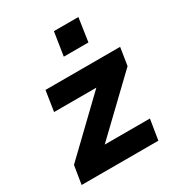

<svg xmlns="http://www.w3.org/2000/svg" viewBox="-175 -846 885 958"><g transform="rotate(-30 267.5 -367.0)"><path d="M15 0 32 -106 358 -419 352 -384H78L96 -501H526L510 -399L178 -81L185 -117H476L457 0ZM258 -599 279 -734H420L400 -599Z"/></g></svg>

Font: Nunito Sans 8pt ExtraBold
Style: Italic
Weight: 800
Italic angle: -9°
Version: Version 3.101;gftools[0.9.27]